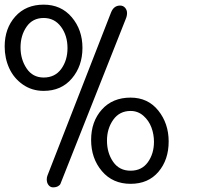

<svg xmlns="http://www.w3.org/2000/svg" viewBox="-20 -787 866 822"><path d="M539.1 -369.1Q613.3 -369.1 657.7 -313.7Q702.1 -258.3 702.1 -181.2Q702.1 -103 658.4 -51.5Q614.7 0 539.1 0Q462.4 0 416.3 -54.4Q370.1 -108.9 370.1 -188Q370.1 -266.6 416 -317.9Q461.9 -369.1 539.1 -369.1ZM539.1 -56.2Q586.9 -56.2 613 -92.5Q639.2 -128.9 639.2 -180.2Q639.2 -211.9 628.2 -241.5Q617.2 -271 593.8 -291.5Q570.3 -312 539.1 -312Q491.7 -312 464.8 -274.2Q438 -236.3 438 -185.1Q438 -132.3 464.4 -94.2Q490.7 -56.2 539.1 -56.2ZM167 -397.9Q116.7 -397.9 77.9 -425Q39.1 -452.1 19.5 -494.9Q0 -537.6 0 -587.9Q0 -665.5 45.4 -716.3Q90.8 -767.1 167 -767.1Q241.7 -767.1 287.4 -713.1Q333 -659.2 333 -582Q333 -504.4 287.8 -451.2Q242.7 -397.9 167 -397.9ZM167 -455.1Q215.3 -455.1 242.2 -491.9Q269 -528.8 269 -581.1Q269 -634.8 241.2 -672.4Q213.4 -710 167 -710Q119.6 -710 93.8 -672.6Q67.9 -635.3 67.9 -584Q67.9 -532.7 94 -493.9Q120.1 -455.1 167 -455.1ZM183.1 -35.2 455.1 -732.9Q466.8 -763.2 494.1 -763.2Q507.3 -763.2 515.6 -753.7Q523.9 -744.1 523.9 -731Q523.9 -718.3 518.1 -705.1L238.8 0Q236.8 5.4 228.3 10.3Q219.7 15.1 207 15.1Q195.8 15.1 188 5.6Q180.2 -3.9 180.2 -19Q180.2 -27.8 183.1 -35.2Z"/></svg>

Font: BPreplay
Style: Regular
Weight: 400
Designer: Magenta/George Triantafyllakos
Foundry: Magenta/George Triantafyllakos
Version: Version 1.00